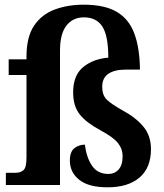

<svg xmlns="http://www.w3.org/2000/svg" viewBox="-20 -789 701 819"><path d="M439 10Q358 10 318 -22Q278 -54 278 -104Q278 -142 297.5 -157Q317 -172 342 -172Q349 -116 373 -81.5Q397 -47 442 -47Q469 -47 486 -66Q503 -85 503 -122Q503 -154 483 -179Q463 -204 409 -233Q349 -265 320.5 -300.5Q292 -336 292 -395Q292 -468 335 -503Q378 -538 442 -543Q442 -637 416.5 -676Q391 -715 338 -715Q291 -715 263.5 -680Q236 -645 236 -574V0H5V-52H47Q67 -52 80 -63Q93 -74 93 -117V-469H17V-536H93V-548Q93 -631 125 -679Q157 -727 212.5 -748Q268 -769 337 -769Q426 -769 478 -738.5Q530 -708 553 -646Q576 -584 577 -492H515Q469 -492 442.5 -474.5Q416 -457 416 -418Q416 -383 435.5 -364Q455 -345 503 -318Q559 -288 591.5 -249Q624 -210 624 -153Q624 -73 575 -31.5Q526 10 439 10Z"/></svg>

Font: Noto Serif Lao SemiCondensed
Style: Bold
Weight: 700
Width: 4
Designer: Monotype Design Team
Foundry: Monotype Imaging Inc.
Version: Version 2.003; ttfautohint (v1.8.4.7-5d5b)